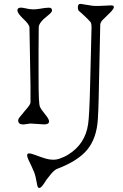

<svg xmlns="http://www.w3.org/2000/svg" viewBox="-20 -797 627 980"><path d="M99.6 -161.6Q72.8 -161.6 72.8 -182.1Q73.2 -190.9 79.6 -198Q85.9 -205.1 92.3 -213.1Q98.6 -221.2 106.4 -230.5Q114.3 -239.7 121.1 -248Q135.7 -266.1 135.7 -274.4V-356.4Q135.7 -388.2 130.4 -656.7Q130.4 -671.9 96.7 -703.1Q68.8 -730 68.8 -744.1Q68.8 -765.1 111.3 -754.4Q146 -745.6 179.4 -751.7Q212.9 -757.8 229.2 -757.8Q245.6 -757.8 245.6 -744.1Q245.6 -733.9 223.6 -717.3Q178.7 -682.6 177.7 -658.2L176.8 -534.2V-414.6Q176.8 -326.7 178.5 -293.2Q180.2 -259.8 184.1 -251.5Q188 -243.2 193.4 -235.4L220.2 -200.7Q247.1 -162.1 204.1 -162.1L135.3 -166.5ZM546.4 -769.5Q577.6 -769.5 543.5 -733.9L502.9 -694.3Q492.7 -683.1 491.7 -671.4L483.4 -286.1Q482.4 -238.3 479.5 -189.5Q476.6 -140.6 463.1 -101.6Q449.7 -62.5 424.8 -32.2Q377 24.9 272.5 64.5Q258.3 69.8 240.2 91.3Q222.2 112.8 217.5 119.9Q212.9 127 208.5 134Q204.1 141.1 199.2 147.5Q174.3 180.2 168.9 142.1Q161.6 99.1 153.6 80.3Q145.5 61.5 141.8 53.5Q138.2 45.4 134.5 37.6Q130.9 29.8 127 22.5Q109.4 -14.2 128.9 -14.2Q137.7 -14.2 155.8 -7.3Q173.8 -0.5 188.7 4.6Q203.6 9.8 213.9 12.7Q252.9 23.4 281.5 13.7Q310.1 3.9 328.1 -7.8Q415 -61.5 429.7 -163.1Q436 -204.6 439.7 -351.8Q443.4 -499 444.3 -536.1L446.8 -642.6L447.3 -653.8Q447.3 -678.2 441.7 -684.8Q436 -691.4 428 -699.5Q419.9 -707.5 411.1 -715.8Q390.1 -735.8 384.8 -739.3Q377.4 -744.1 377.4 -760.7Q377.4 -777.3 391.1 -777.3L452.1 -767.6Q460.4 -766.6 468.3 -766.6H482.9Z"/></svg>

Font: Snowburst One
Style: Regular
Weight: 400
Designer: Annet Stirling
Foundry: Annet Stirling
Version: Version 1.001